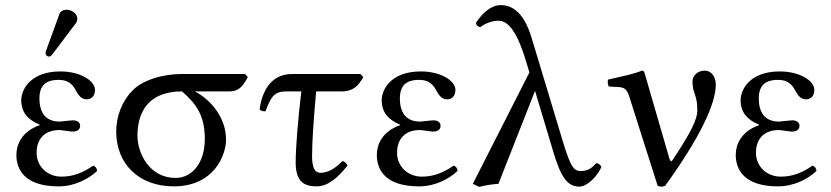

<svg xmlns="http://www.w3.org/2000/svg" viewBox="-20 -718 3247 750"><path d="M123 -121C123 -177 156 -210 212 -210C221 -210 255 -204 263 -204C286 -204 293 -215 293 -227C293 -239 283 -248 264 -248C259 -248 214 -243 213 -243C170 -243 134 -265 134 -334C134 -400 179 -406 210 -406C249 -406 266 -385 277 -363C287 -346 297 -330 319 -330C332 -330 351 -338 351 -367C351 -403 293 -439 216 -439C98 -439 63 -367 63 -327C63 -279 89 -250 135 -231V-229C63 -204 44 -151 44 -113C44 -55 77 10 209 10C272 10 326 -19 359 -50C359 -61 353 -68 344 -71C305 -44 267 -28 220 -28C165 -28 123 -68 123 -121ZM240 -680C227 -680 216 -674 212 -663L160 -520C159 -517 158 -513 158 -510C158 -503 164 -497 172 -497C176 -497 181 -501 184 -505L276 -627C280 -632 282 -640 282 -645C282 -665 260 -680 240 -680Z M877 -361C914 -361 930 -383 948 -417L937 -429H696C605 -429 534 -401 499 -366C457 -324 434 -265 434 -204C434 -78 522 10 659 10C818 10 863 -115 863 -172C863 -261 801 -330 741 -361ZM666 -23C563 -23 517 -120 517 -188C517 -283 562 -361 691 -361C748 -311 780 -266 780 -175C780 -81 730 -23 666 -23Z M1121 -429C1028 -429 1001 -344 994 -291C998 -285 1007 -283 1017 -283C1040 -344 1052 -361 1101 -361H1157C1144 -253 1135 -139 1135 -85C1135 -12 1163 10 1218 10C1262 10 1303 -27 1337 -71C1334 -81 1327 -86 1318 -89C1277 -47 1248 -43 1231 -43C1210 -43 1199 -63 1199 -108C1199 -163 1205 -251 1215 -361H1317C1358 -361 1381 -383 1399 -417L1388 -429Z M1531 -121C1531 -177 1564 -210 1620 -210C1629 -210 1663 -204 1671 -204C1694 -204 1701 -215 1701 -227C1701 -239 1691 -248 1672 -248C1667 -248 1622 -243 1621 -243C1578 -243 1542 -265 1542 -334C1542 -400 1587 -406 1618 -406C1657 -406 1674 -385 1685 -363C1695 -346 1705 -330 1727 -330C1740 -330 1759 -338 1759 -367C1759 -403 1701 -439 1624 -439C1506 -439 1471 -367 1471 -327C1471 -279 1497 -250 1543 -231V-229C1471 -204 1452 -151 1452 -113C1452 -55 1485 10 1617 10C1680 10 1734 -19 1767 -50C1767 -61 1761 -68 1752 -71C1713 -44 1675 -28 1628 -28C1573 -28 1531 -68 1531 -121Z M2329 -65C2326 -74 2320 -79 2309 -81C2288 -55 2268 -50 2247 -50C2215 -50 2203 -82 2164 -214L2057 -569C2022 -687 1966 -698 1936 -698C1897 -698 1865 -667 1839 -629C1841 -616 1849 -614 1856 -612C1876 -627 1902 -637 1927 -637C1955 -637 1994 -616 2035 -478L2048 -435L1827 0L1852 12C1875 6 1900 2 1927 0L2070 -363L2141 -126C2169 -33 2193 11 2243 11C2272 11 2311 -26 2329 -65Z M2438 -341 2549 8C2559 12 2568 12 2578 8C2715 -181 2776 -313 2776 -387C2776 -415 2762 -442 2732 -442C2701 -442 2685 -418 2685 -401C2685 -350 2704 -352 2704 -286C2704 -253 2680 -202 2608 -94C2602 -84 2598 -89 2595 -98L2499 -429C2496 -440 2494 -442 2487 -442C2457 -429 2415 -421 2355 -407C2353 -399 2354 -388 2358 -380L2395 -378C2418 -377 2429 -370 2438 -341Z M2933 -121C2933 -177 2966 -210 3022 -210C3031 -210 3065 -204 3073 -204C3096 -204 3103 -215 3103 -227C3103 -239 3093 -248 3074 -248C3069 -248 3024 -243 3023 -243C2980 -243 2944 -265 2944 -334C2944 -400 2989 -406 3020 -406C3059 -406 3076 -385 3087 -363C3097 -346 3107 -330 3129 -330C3142 -330 3161 -338 3161 -367C3161 -403 3103 -439 3026 -439C2908 -439 2873 -367 2873 -327C2873 -279 2899 -250 2945 -231V-229C2873 -204 2854 -151 2854 -113C2854 -55 2887 10 3019 10C3082 10 3136 -19 3169 -50C3169 -61 3163 -68 3154 -71C3115 -44 3077 -28 3030 -28C2975 -28 2933 -68 2933 -121Z"/></svg>

Font: Libertinus Serif
Style: Regular
Weight: 400
Designer: Philipp H. Poll, Khaled Hosny
Foundry: Caleb Maclennan
Version: Version 7.050;RELEASE